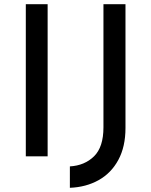

<svg xmlns="http://www.w3.org/2000/svg" viewBox="-20 -745 720 915"><path d="M103 -725H207V0H103ZM578 -135Q578 -46 544 17Q510 80 450 113.5Q390 147 313 150V48Q383 44 428 0Q473 -44 473 -138V-725H578Z"/></svg>

Font: Reem Kufi Ink
Style: Regular
Weight: 400
Designer: Khaled Hosny
Version: Version 1.7